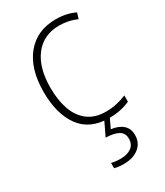

<svg xmlns="http://www.w3.org/2000/svg" viewBox="-194 -618 805 938"><g transform="rotate(-30 208.5 -149.5)"><path d="M269 10Q160 10 107 -63.5Q54 -137 54 -260Q54 -391 115 -465Q176 -539 282 -539Q342 -539 390 -516L380 -483Q356 -494 331 -499Q306 -504 282 -504Q193 -504 143 -439.5Q93 -375 93 -261Q93 -192 111.5 -139Q130 -86 169.5 -55.5Q209 -25 271 -25Q302 -25 331.5 -31.5Q361 -38 387 -49V-14Q364 -3 334 3.5Q304 10 269 10ZM336 144Q336 188 304 214Q272 240 219 240Q188 240 166 234V204Q187 210 218 210Q255 210 278 193.5Q301 177 301 144Q301 113 276 99Q251 85 205 84L245 0H276L247 61Q289 66 312.5 87Q336 108 336 144Z"/></g></svg>

Font: Noto Sans Sinhala SemiCondensed ExtraLight
Style: Regular
Weight: 200
Width: 4
Designer: Jelle Bosma - Monotype Design Team
Foundry: Monotype Imaging Inc.
Version: Version 2.006; ttfautohint (v1.8.4.7-5d5b)